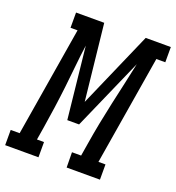

<svg xmlns="http://www.w3.org/2000/svg" viewBox="-180 -842 869 948"><g transform="rotate(20 254.5 -367.5)"><path d="M-47 0V-80H0L95 -655H58V-735H206L249 -335L424 -735H556V-655H509L414 -80H451V0H276L275 -80H323L334 -147Q343 -203 354 -259.5Q365 -316 377.5 -372.5Q390 -429 402.5 -485Q415 -541 427 -598L261 -221H199L159 -598Q151 -541 145.5 -485Q140 -429 133.5 -372.5Q127 -316 119 -259.5Q111 -203 102 -147L91 -80H128V0Z"/></g></svg>

Font: Iosevka Curly Slab Medium
Style: Italic
Weight: 500
Italic angle: -9°
Monospace: yes
Designer: Belleve Invis
Foundry: Belleve Invis
Version: Version 22.1.2; ttfautohint (v1.8.4)